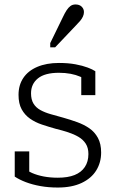

<svg xmlns="http://www.w3.org/2000/svg" viewBox="-20 -829 518 860"><path d="M376 -139Q376 -167 364 -185.5Q352 -204 331.5 -216Q311 -228 285 -236.5Q259 -245 230 -252Q198 -261 168 -271Q138 -281 114.5 -297.5Q91 -314 77 -339.5Q63 -365 63 -404Q63 -448 84.5 -480Q106 -512 147 -529.5Q188 -547 244 -547Q286 -547 318 -541Q350 -535 372.5 -526.5Q395 -518 407 -510V-403H344V-498Q350 -497 354.5 -494Q359 -491 362.5 -487Q366 -483 368.5 -477.5Q371 -472 372 -465Q359 -477 339.5 -485.5Q320 -494 296 -498.5Q272 -503 244 -503Q181 -503 150 -478Q119 -453 119 -411Q119 -383 130 -365Q141 -347 161 -336Q181 -325 207.5 -317.5Q234 -310 263 -302Q295 -293 325.5 -282Q356 -271 380 -254.5Q404 -238 418.5 -211.5Q433 -185 433 -146Q433 -101 411 -65.5Q389 -30 345.5 -9.5Q302 11 239 11Q197 11 161 4.5Q125 -2 96 -13Q67 -24 46 -38V-151H111V-27Q101 -33 95 -39.5Q89 -46 86.5 -52.5Q84 -59 83 -65.5Q82 -72 83 -77Q101 -64 124 -54Q147 -44 176 -38.5Q205 -33 239 -33Q284 -33 314 -45Q344 -57 360 -81Q376 -105 376 -139ZM262 -753Q270 -770 278 -782.5Q286 -795 295.5 -802Q305 -809 318 -809Q336 -809 346 -799Q356 -789 356 -775Q356 -765 351.5 -755Q347 -745 339 -735.5Q331 -726 321 -716L227 -617H205V-636Z"/></svg>

Font: Roboto Serif SemiCondensed ExtraLight
Style: Regular
Weight: 250
Width: 4
Designer: Greg Gazdowicz
Foundry: Commercial Type
Version: Version 1.007